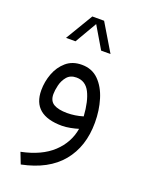

<svg xmlns="http://www.w3.org/2000/svg" viewBox="-158 -661 746 996"><g transform="rotate(20 215.0 -162.5)"><path d="M173.3 -586.9H238.3L328.6 -436H276.9L205.6 -556.6L135.3 -436H83ZM308.1 -15.6Q290 -9.8 264.4 -4.9Q238.8 0 218.8 0Q55.2 0 55.2 -137.2Q55.2 -184.6 72 -229.5Q88.9 -274.4 123 -303.7Q157.2 -333 209 -333Q265.1 -333 301.8 -296.4Q338.4 -259.8 356.4 -200.7Q374.5 -141.6 374.5 -73.7Q374.5 58.6 302.7 145.5Q231 232.4 86.9 261.7L63 200.2Q172.9 177.7 233.9 120.6Q294.9 63.5 308.1 -15.6ZM308.6 -84.5Q303.2 -167 279.1 -214.1Q254.9 -261.2 205.1 -261.2Q171.4 -261.2 153.1 -239.5Q134.8 -217.8 127.9 -189Q121.1 -160.2 121.1 -139.6Q121.1 -101.6 147.2 -86.4Q173.3 -71.3 221.2 -71.3Q264.6 -71.3 308.6 -84.5Z"/></g></svg>

Font: Vazir Light FD
Style: Light-FD
Weight: 300
Designer: Saber Rastikerdar
Foundry: Saber Rastikerdar
Version: Version 30.1.0